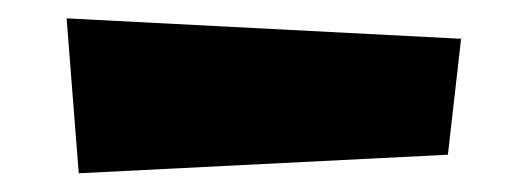

<svg xmlns="http://www.w3.org/2000/svg" viewBox="-20 -430 564 207"><path d="M477.1 -388.2 462.9 -263.2 64.9 -243.2 51.8 -410.2Z"/></svg>

Font: Peralta
Style: Regular
Weight: 400
Designer: Astigmatic (AOETI)
Foundry: Astigmatic (AOETI)
Version: Version 1.000